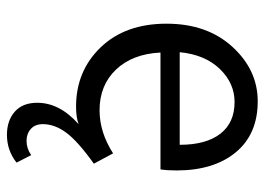

<svg xmlns="http://www.w3.org/2000/svg" viewBox="-122 -416 744 539"><g transform="rotate(90 249.5 -146.0)"><path d="M46 -242Q46 -356 111 -427Q176 -498 264 -498Q356 -498 407 -436.5Q458 -375 458 -270Q458 -243 455 -225H127Q131 -146 175 -100Q219 -54 289 -54Q351 -54 410 -92L439 -38Q376 7 352 39.5Q328 72 328 105Q328 127 341.5 139Q355 151 375 151Q396 151 415 138L436 179Q402 206 358 206Q318 206 293 184Q268 162 268 121Q268 58 328 5Q308 12 279 12Q179 12 112.5 -57Q46 -126 46 -242ZM126 -279H386Q386 -353 355 -393Q324 -433 266 -433Q213 -433 173 -391.5Q133 -350 126 -279Z"/></g></svg>

Font: RibengUni
Style: Regular
Weight: 400
Designer: (1) Dr. Andrew Glass (Program Manager at Microsoft Corporation)
(2) Bivuti Chakma (Suz Moriz)
(3) Paul D. Hunt (Adobe Co
Foundry: Bivuti Chakma and Jyoti Chakma
Version: Version 1.2020